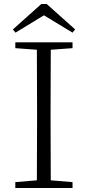

<svg xmlns="http://www.w3.org/2000/svg" viewBox="-20 -933 436 953"><path d="M212 -913 353 -787 340 -771 198 -857 57 -771 44 -787 185 -913ZM56 -694V-723H340V-694L232 -686Q231 -539 231 -390V-333Q231 -185 232 -38L340 -29V0H56V-29L163 -38Q164 -185 164 -333V-390Q164 -539 163 -686Z"/></svg>

Font: Minh Nguyen ExtraLight
Style: Regular
Weight: 250
Designer: Ryoko NISHIZUKA 西塚涼子 (kana & ideographs); Frank Grießhammer (Latin, Greek & Cyrillic); Wenlong ZHANG 张文龙 (bopomofo); San
Foundry: Adobe
Version: Version 1.100;July 7, 2023;FontCreator 14.0.0.2814 64-bit